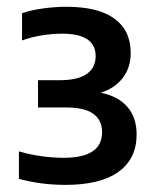

<svg xmlns="http://www.w3.org/2000/svg" viewBox="-20 -458 456 553"><path d="M373.5 -70.5Q373.5 -1 321.5 36.8Q269.5 74.5 168.5 74.5Q97.5 74.5 34.5 57V-22Q65 -13 99 -8.2Q133 -3.5 163.5 -3.5Q274 -3.5 274 -77Q274 -112 248.8 -130.2Q223.5 -148.5 169 -148.5H89.5V-227H151.5Q204 -227 229.8 -245Q255.5 -263 255.5 -296.5Q255.5 -361 159 -361Q130 -361 99.5 -356Q69 -351 43.5 -341.5V-420Q68 -428.5 102.8 -433.5Q137.5 -438.5 171 -438.5Q263 -438.5 309.8 -404.2Q356.5 -370 356.5 -305Q356.5 -263.5 333.5 -233.5Q310.5 -203.5 270 -191Q320 -181 346.8 -150.2Q373.5 -119.5 373.5 -70.5Z"/></svg>

Font: Encode Sans SemiBold
Style: Regular
Weight: 600
Designer: Multiple Designers
Foundry: Impallari Type
Version: Version 2.000